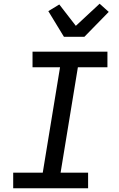

<svg xmlns="http://www.w3.org/2000/svg" viewBox="-20 -1013 640 1033"><path d="M454 0H51V-84H210L303 -651H155V-735H558V-651H399L306 -84H454ZM324 -815 240 -953 299 -989 388 -874 516 -993 565 -949 434 -815Z"/></svg>

Font: Iosevka Md Ex Obl
Style: Regular
Weight: 500
Width: 7
Italic angle: -9°
Monospace: yes
Designer: Belleve Invis
Foundry: Belleve Invis
Version: Version 32.5.0; ttfautohint (v1.8.4)